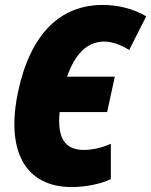

<svg xmlns="http://www.w3.org/2000/svg" viewBox="-20 -746 611 776"><path d="M270 10C322 10 384 -1 428 -22V-165C392 -149 354 -140 319 -140C240 -140 211 -191 221 -293H413L444 -436H251C284 -531 335 -578 401 -578C431 -578 465 -567 502 -544L571 -680C517 -712 454 -726 395 -726C224 -726 103 -610 53 -375C2 -133 84 10 270 10Z"/></svg>

Font: Noto Sans Condensed Black
Style: Italic
Weight: 900
Width: 3
Italic angle: -12°
Designer: Monotype Design Team
Foundry: Monotype Imaging Inc.
Version: Version 2.013